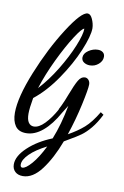

<svg xmlns="http://www.w3.org/2000/svg" viewBox="-106 -780 725 1120"><g transform="rotate(10 256.5 -220.0)"><path d="M513 -154Q488 -104 460.5 -71Q433 -38 407 -19.5Q381 -1 344 20L312 39Q273 143 221.5 211.5Q170 280 111 280Q82 280 65 264Q48 248 48 221Q48 172 104 119.5Q160 67 245 33Q281 -56 302 -170L274 -125Q233 -51 185 -10.5Q137 30 86 30Q42 30 22 1Q2 -28 2 -76Q2 -168 64.5 -322Q127 -476 205 -598Q283 -720 320 -720Q337 -720 349 -693.5Q361 -667 362 -640Q362 -594 325 -505.5Q288 -417 225.5 -326Q163 -235 92 -179Q81 -117 81 -85Q81 -50 92.5 -33Q104 -16 124 -16Q154 -16 187.5 -50.5Q221 -85 251 -139L250 -140Q264 -166 277 -197.5Q290 -229 293 -238Q315 -296 331 -323Q347 -350 369 -350Q382 -350 391 -339.5Q400 -329 400 -313Q400 -286 379.5 -192Q359 -98 328 -6Q382 -36 419.5 -69Q457 -102 495 -166ZM110 -241Q164 -299 211.5 -377Q259 -455 287.5 -525Q316 -595 316 -629Q303 -629 263.5 -568Q224 -507 180.5 -416.5Q137 -326 110 -241ZM416 -522Q434 -522 445.5 -513Q457 -504 457 -487Q457 -462 435 -443Q413 -424 384 -424Q364 -424 349 -434Q334 -444 334 -462Q334 -486 360.5 -504Q387 -522 416 -522ZM222 85Q157 118 122.5 152.5Q88 187 88 215Q88 232 100 232Q120 232 154 193Q188 154 222 85Z"/></g></svg>

Font: Dancing Script
Style: Bold
Weight: 700
Designer: Pablo Impallari
Foundry: Pablo Impallari
Version: Version 2.000